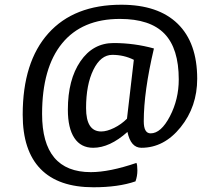

<svg xmlns="http://www.w3.org/2000/svg" viewBox="-20 -655 913 812"><path d="M557 34Q561 42 561 66Q561 90 553 112Q481 137 375 137Q227 137 151.5 59.5Q76 -18 76 -170Q76 -393 184.5 -514Q293 -635 493 -635Q649 -635 731.5 -554.5Q814 -474 814 -322Q814 -204 744 -117Q674 -30 578 -30Q533 -30 519 -97Q444 -30 374 -30Q322 -30 294.5 -71.5Q267 -113 267 -191Q267 -318 320 -395.5Q373 -473 460.5 -473Q548 -473 631 -450Q588 -268 588 -142Q588 -91 617 -91Q661 -91 698.5 -163Q736 -235 736 -319Q736 -450 675.5 -512.5Q615 -575 487 -575Q327 -575 242.5 -471.5Q158 -368 158 -173Q158 73 364 73Q443 73 557 34ZM408 -99Q432 -99 462.5 -114Q493 -129 517 -153Q521 -183 546 -402Q504 -423 455 -423Q406 -423 375 -360Q344 -297 344 -198Q344 -99 408 -99Z"/></svg>

Font: Port Lligat Sans
Style: Regular
Weight: 400
Designer: Dario Muhafara, Eduardo Rodriguez Tunni
Foundry: Tipo
Version: Version 1.002